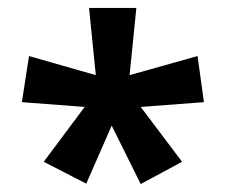

<svg xmlns="http://www.w3.org/2000/svg" viewBox="-20 -906 568 483"><path d="M323 -886 306 -717 477 -765 493 -649 334 -637 438 -499 334 -443 261 -590 197 -444 90 -499 193 -637 35 -649 53 -765 221 -717 204 -886Z"/></svg>

Font: Noto Sans Kannada UI ExtraCondensed
Style: Bold
Weight: 700
Width: 2
Designer: Jelle Bosma - Monotype Design Team
Foundry: Monotype Imaging Inc.
Version: Version 2.005; ttfautohint (v1.8.4.7-5d5b)